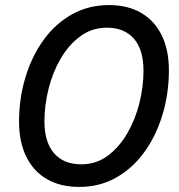

<svg xmlns="http://www.w3.org/2000/svg" viewBox="-20 -728 706 756"><path d="M292 8Q218 8 165 -22.5Q112 -53 83.5 -111Q55 -169 55 -249Q55 -340 80 -423Q105 -506 151 -570Q197 -634 262.5 -671Q328 -708 409 -708Q483 -708 535.5 -677.5Q588 -647 616.5 -589.5Q645 -532 645 -451Q645 -360 620 -277Q595 -194 549 -130Q503 -66 438 -29Q373 8 292 8ZM300 -81Q359 -81 404.5 -115Q450 -149 481.5 -203.5Q513 -258 529 -322.5Q545 -387 545 -449Q545 -533 507 -576Q469 -619 401 -619Q342 -619 296 -585Q250 -551 218.5 -496.5Q187 -442 171 -377.5Q155 -313 155 -251Q155 -168 193 -124.5Q231 -81 300 -81Z"/></svg>

Font: MOST Montserrat Medium
Style: Italic
Weight: 500
Italic angle: -11.3°
Designer: Julieta Ulanovsky
Foundry: Julieta Ulanovsky
Version: Version 8.000;March 11, 2024;FontCreator 15.0.0.2926 64-bit